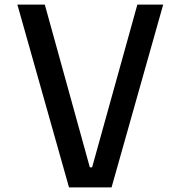

<svg xmlns="http://www.w3.org/2000/svg" viewBox="-20 -820 790 840"><path d="M373 -88H383L581 -800H694L468 0H282L56 -800H176Z"/></svg>

Font: Martian Mono Custom sWd Rg
Style: Regular
Weight: 400
Width: 6
Monospace: yes
Designer: Alex Havermale
Foundry: Evil Martians
Version: Version 1.000